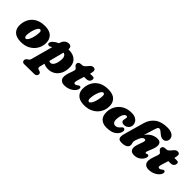

<svg xmlns="http://www.w3.org/2000/svg" viewBox="156 -1883 3278 3278"><g transform="rotate(45 1795.0 -244.0)"><path d="M344 -474.5Q456.5 -472.5 508.5 -414.5Q560.5 -356.5 553 -261.5Q547.5 -184 506.2 -121.2Q465 -58.5 393 -22Q321 14.5 223.5 12.5Q112.5 9.5 60.8 -47.8Q9 -105 18 -199Q23.5 -273.5 59.8 -336.8Q96 -400 166.2 -438Q236.5 -476 344 -474.5ZM251.5 -87.5Q271 -86.5 289.8 -113Q308.5 -139.5 323 -184.5Q337.5 -229.5 344 -283Q351 -335 344.2 -353.8Q337.5 -372.5 319.5 -374Q297.5 -375.5 277.2 -345.2Q257 -315 242.5 -268.2Q228 -221.5 223 -173.5Q217.5 -125.5 226.2 -107Q235 -88.5 251.5 -87.5Z M658 -295Q640 -281 621.2 -281.5Q602.5 -282 592 -294Q579.5 -308.5 588.5 -332.5Q597.5 -356.5 621.5 -378.5Q656.5 -411 711 -434.5L712 -438Q726.5 -491 758.8 -520.8Q791 -550.5 837.5 -550.5Q904.5 -550.5 900 -474Q907.5 -474 915 -474Q1025 -474 1083.5 -412.5Q1142 -351 1132.5 -240Q1127 -160 1093.5 -103.5Q1060 -47 1007 -17.2Q954 12.5 890.5 12.5Q858.5 12.5 831.8 5.8Q805 -1 784 -12.5L761 76.5Q756 95 761.2 110Q766.5 125 784 129.5L808.5 136.5Q828.5 142.5 836.8 154.2Q845 166 845 179.5Q845.5 204.5 828.5 219.8Q811.5 235 785 235.5L539 239Q519.5 239 506 226.8Q492.5 214.5 492.5 191Q492.5 176 502.8 161Q513 146 539.5 130.5Q553.5 122.5 559.8 112Q566 101.5 569.5 88L677 -309Q667.5 -302.5 658 -295ZM842 -93Q879 -92.5 905.8 -135.8Q932.5 -179 939 -258.5Q944.5 -311.5 927.5 -341.2Q910.5 -371 879.5 -376L808.5 -105Q822.5 -93.5 842 -93Z M1210 -339 1197 -348.5Q1183 -359 1175.8 -370.2Q1168.5 -381.5 1168.5 -397Q1168.5 -420.5 1185.5 -434.2Q1202.5 -448 1232 -448H1239.5Q1264.5 -448 1281.2 -455.5Q1298 -463 1318.5 -486.5L1355.5 -529.5Q1367 -543.5 1382.2 -552.8Q1397.5 -562 1419.5 -562Q1442.5 -562 1455 -549.8Q1467.5 -537.5 1467.5 -517.5Q1467.5 -504 1464.2 -485.2Q1461 -466.5 1454 -442H1523Q1556 -442 1556 -406Q1556 -371.5 1532.5 -351.2Q1509 -331 1469.5 -331H1420L1383 -210Q1369 -163.5 1375 -147.5Q1381 -131.5 1401 -131.5Q1421.5 -131.5 1446 -152.5Q1458.5 -162.5 1465.5 -166Q1472.5 -169.5 1481.5 -169.5Q1508 -169.5 1508 -137.5Q1508 -114.5 1491.2 -88.5Q1474.5 -62.5 1444.2 -39.8Q1414 -17 1372.8 -2.8Q1331.5 11.5 1282.5 11.5Q1210.5 11.5 1183 -38.8Q1155.5 -89 1195 -198.5L1215.5 -256.5Q1228.5 -291.5 1227.8 -309Q1227 -326.5 1210 -339Z M1873 -474.5Q1985.5 -472.5 2037.5 -414.5Q2089.5 -356.5 2082 -261.5Q2076.5 -184 2035.2 -121.2Q1994 -58.5 1922 -22Q1850 14.5 1752.5 12.5Q1641.5 9.5 1589.8 -47.8Q1538 -105 1547 -199Q1552.5 -273.5 1588.8 -336.8Q1625 -400 1695.2 -438Q1765.5 -476 1873 -474.5ZM1780.5 -87.5Q1800 -86.5 1818.8 -113Q1837.5 -139.5 1852 -184.5Q1866.5 -229.5 1873 -283Q1880 -335 1873.2 -353.8Q1866.5 -372.5 1848.5 -374Q1826.5 -375.5 1806.2 -345.2Q1786 -315 1771.5 -268.2Q1757 -221.5 1752 -173.5Q1746.5 -125.5 1755.2 -107Q1764 -88.5 1780.5 -87.5Z M2401.5 -373Q2374.5 -373 2350.5 -333.8Q2326.5 -294.5 2321.5 -225Q2316.5 -168 2335 -142.2Q2353.5 -116.5 2386 -116.5Q2412 -116.5 2430 -126.8Q2448 -137 2465.5 -156.5Q2479.5 -172 2490.5 -183Q2501.5 -194 2517.5 -194Q2535 -194 2546.2 -174.5Q2557.5 -155 2544 -118Q2525 -63.5 2466.5 -25.5Q2408 12.5 2299 12.5Q2207.5 12.5 2158.8 -40Q2110 -92.5 2115.5 -189Q2119.5 -265 2157.2 -329.5Q2195 -394 2263.5 -433.2Q2332 -472.5 2429 -472.5Q2487 -472.5 2524 -453Q2561 -433.5 2578.2 -403.5Q2595.5 -373.5 2595 -341.5Q2594 -289.5 2559.2 -260.2Q2524.5 -231 2478.5 -231Q2449 -231 2432 -244.8Q2415 -258.5 2415.5 -281Q2416 -298 2421.2 -314.2Q2426.5 -330.5 2427 -349Q2427 -373 2401.5 -373Z M2823.5 -233.5Q2809.5 -197.5 2803.5 -178.5Q2797.5 -159.5 2797.5 -143.5Q2797.5 -126 2803 -109.5Q2808.5 -93 2808.5 -72Q2808.5 -32.5 2771 -10Q2733.5 12.5 2666 12.5Q2602.5 12.5 2589.2 -23.2Q2576 -59 2598.5 -137.5L2699.5 -494Q2730 -600 2813.2 -663.5Q2896.5 -727 3043 -727Q3119 -727 3163.8 -696Q3208.5 -665 3208.5 -614.5Q3208.5 -578.5 3186 -552.5Q3163.5 -526.5 3125 -526.5Q3096.5 -526.5 3073 -540.2Q3049.5 -554 3029.2 -571.8Q3009 -589.5 2990.5 -603.2Q2972 -617 2953 -617Q2936 -617 2925.8 -601.5Q2915.5 -586 2902.5 -543.5L2843.5 -352Q2891.5 -417.5 2945.2 -445Q2999 -472.5 3054.5 -472.5Q3102 -472.5 3122.5 -448.2Q3143 -424 3141.2 -383.5Q3139.5 -343 3120.5 -294.5L3084.5 -204.5Q3064.5 -153 3089 -153Q3098.5 -153 3112 -160Q3126 -168 3137.5 -161.5Q3150 -157 3153 -138.5Q3156 -120 3141 -90Q3116.5 -44 3071.5 -15.8Q3026.5 12.5 2969 12.5Q2918.5 12.5 2895 -9.8Q2871.5 -32 2870 -69.2Q2868.5 -106.5 2884 -152L2920 -254Q2928.5 -279.5 2926.5 -296.2Q2924.5 -313 2903 -313Q2878.5 -313 2858.2 -292.2Q2838 -271.5 2823.5 -233.5Z M3244 -339 3231 -348.5Q3217 -359 3209.8 -370.2Q3202.5 -381.5 3202.5 -397Q3202.5 -420.5 3219.5 -434.2Q3236.5 -448 3266 -448H3273.5Q3298.5 -448 3315.2 -455.5Q3332 -463 3352.5 -486.5L3389.5 -529.5Q3401 -543.5 3416.2 -552.8Q3431.5 -562 3453.5 -562Q3476.5 -562 3489 -549.8Q3501.5 -537.5 3501.5 -517.5Q3501.5 -504 3498.2 -485.2Q3495 -466.5 3488 -442H3557Q3590 -442 3590 -406Q3590 -371.5 3566.5 -351.2Q3543 -331 3503.5 -331H3454L3417 -210Q3403 -163.5 3409 -147.5Q3415 -131.5 3435 -131.5Q3455.5 -131.5 3480 -152.5Q3492.5 -162.5 3499.5 -166Q3506.5 -169.5 3515.5 -169.5Q3542 -169.5 3542 -137.5Q3542 -114.5 3525.2 -88.5Q3508.5 -62.5 3478.2 -39.8Q3448 -17 3406.8 -2.8Q3365.5 11.5 3316.5 11.5Q3244.5 11.5 3217 -38.8Q3189.5 -89 3229 -198.5L3249.5 -256.5Q3262.5 -291.5 3261.8 -309Q3261 -326.5 3244 -339Z"/></g></svg>

Font: Fraunces 72pt SuperSoft Black
Style: Italic
Weight: 900
Italic angle: -16°
Version: Version 1.000;[b76b70a41]